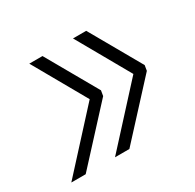

<svg xmlns="http://www.w3.org/2000/svg" viewBox="-111 -536 575 567"><g transform="rotate(-30 177.0 -253.0)"><path d="M95 -436 194 -262 191 -244 31 -70H-18L152 -256L50 -436ZM244 -436 343 -262 340 -244 180 -70H131L301 -256L199 -436Z"/></g></svg>

Font: Livvic ExtraLight
Style: Italic
Weight: 275
Italic angle: -10°
Designer: Jacques Le Bailly, Baron von Fonthausen
Version: Version 1.001; ttfautohint (v1.8.2)